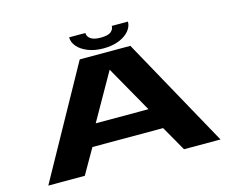

<svg xmlns="http://www.w3.org/2000/svg" viewBox="-111 -980 1383 1141"><g transform="rotate(-15 581.0 -409.5)"><path d="M52 0 426.5 -676H738L1111.5 0H887L799.5 -153.5H364.5L276.5 0ZM420 -284.5H744.5L583 -570H582ZM580.5 -702.5Q527.5 -702.5 486.5 -718.8Q445.5 -735 422.5 -761.5Q399.5 -788 399.5 -819H499.5Q499.5 -797 519.5 -782.8Q539.5 -768.5 580.5 -768.5Q625.5 -768.5 643.8 -783Q662 -797.5 662 -819H761.5Q761.5 -788 739 -761.5Q716.5 -735 676 -718.8Q635.5 -702.5 580.5 -702.5Z"/></g></svg>

Font: Anybody UltraExpanded Regular
Style: Bold
Weight: 700
Width: 9
Designer: Tyler Finck
Foundry: Etcetera Type Company
Version: Version 1.010; ttfautohint (v1.8.3) -l 8 -r 50 -G 200 -x 14 